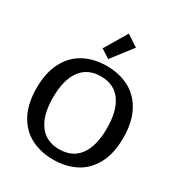

<svg xmlns="http://www.w3.org/2000/svg" viewBox="-223 -1120 1201 1285"><g transform="rotate(30 378.0 -478.0)"><path d="M293 -797 396 -970 484 -912 361 -753ZM43 -347Q43 -467 86.5 -548.5Q130 -630 205.5 -669.5Q281 -709 378 -709Q475 -709 550.5 -669.5Q626 -630 669.5 -548.5Q713 -467 713 -347Q713 -226 669.5 -145Q626 -64 550.5 -25Q475 14 378 14Q281 14 205.5 -25Q130 -64 86.5 -145Q43 -226 43 -347ZM586 -347Q586 -483 533 -556Q480 -629 378 -629Q277 -629 223.5 -556Q170 -483 170 -347Q170 -211 223.5 -138.5Q277 -66 378 -66Q480 -66 533 -138.5Q586 -211 586 -347Z"/></g></svg>

Font: Maitree SemiBold
Style: Regular
Weight: 600
Designer: CadsonDemak Team
Foundry: CadsonDemak
Version: Version 1.001